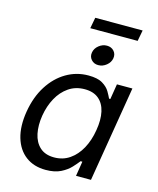

<svg xmlns="http://www.w3.org/2000/svg" viewBox="-128 -959 870 1059"><g transform="rotate(15 307.0 -429.5)"><path d="M234.9 11.7Q167 11.7 120.6 -23.2Q74.2 -58.1 55.4 -121.8Q36.6 -185.5 50.8 -272Q65.4 -358.9 105.5 -421.6Q145.5 -484.4 203.6 -518.6Q261.7 -552.7 329.6 -552.7Q382.3 -552.7 410.6 -535.4Q439 -518.1 451.9 -495.8Q464.8 -473.6 471.7 -458.5H479L493.2 -545.9H581.5L491.2 0H405.8L419.4 -84.5H409.2Q397 -68.4 376 -45.7Q355 -22.9 320.8 -5.6Q286.6 11.7 234.9 11.7ZM262.2 -66.9Q312 -66.9 350.3 -93.3Q388.7 -119.6 414.1 -166Q439.5 -212.4 449.2 -272.9Q459.5 -333.5 449.5 -378.7Q439.5 -423.8 409.4 -449Q379.4 -474.1 329.6 -474.1Q277.3 -474.1 238 -447Q198.7 -419.9 174.1 -374.5Q149.4 -329.1 140.1 -272.9Q130.9 -215.8 140.6 -168.9Q150.4 -122.1 180.7 -94.5Q210.9 -66.9 262.2 -66.9ZM365.7 -621.6Q340.8 -621.6 325.7 -638.7Q310.5 -655.8 314.5 -679.7Q318.4 -704.1 339.4 -720.9Q360.4 -737.8 385.3 -737.8Q410.6 -737.8 425.8 -720.9Q440.9 -704.1 437 -679.7Q433.1 -655.8 412.1 -638.7Q391.1 -621.6 365.7 -621.6ZM553.2 -869.6 541.5 -807.1H271L282.7 -869.6Z"/></g></svg>

Font: Inter
Style: Italic
Weight: 400
Italic angle: -9.3988°
Designer: Rasmus Andersson
Foundry: rsms
Version: Version 4.001;git-66647c0bb